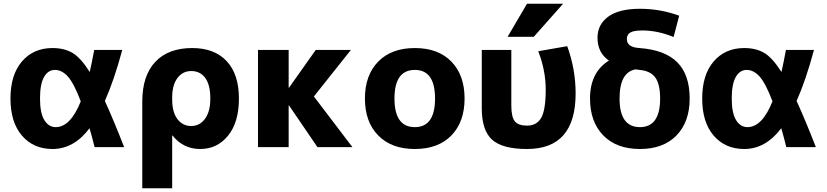

<svg xmlns="http://www.w3.org/2000/svg" viewBox="-20 -787 4425 1027"><path d="M541 -247Q588 -144 644 0H486Q474 -49 459 -101Q375 10 261 10Q159 10 97.5 -61.5Q36 -133 36 -260Q36 -387 97.5 -458.5Q159 -530 261 -530Q323 -530 367 -504.5Q411 -479 460 -402Q471 -450 484 -520H634Q590 -357 541 -247ZM412 -245Q376 -340 344 -376.5Q312 -413 274 -413Q237 -413 215.5 -375Q194 -337 194 -260Q194 -183 217 -145Q240 -107 278 -107Q357 -107 412 -245Z M741 220V-243Q741 -382 810.5 -456Q880 -530 1008 -530Q1127 -530 1192.5 -460Q1258 -390 1258 -260Q1258 -133 1200 -61.5Q1142 10 1051 10Q960 10 903 -62H901V220ZM1105 -260Q1105 -333 1078 -370Q1051 -407 1003 -407Q957 -407 929 -369.5Q901 -332 901 -265V-255Q901 -187 929 -150Q957 -113 1003 -113Q1048 -113 1076.5 -151.5Q1105 -190 1105 -260Z M1526 -318 1669 -520H1857L1659 -271L1865 0H1678L1526 -223H1524V0H1360V-520H1524V-318Z M2003 -457.5Q2074 -530 2199 -530Q2324 -530 2394.5 -457.5Q2465 -385 2465 -260Q2465 -135 2394.5 -62.5Q2324 10 2199 10Q2074 10 2003 -62.5Q1932 -135 1932 -260Q1932 -385 2003 -457.5ZM2199 -107Q2307 -107 2307 -260Q2307 -413 2199 -413Q2090 -413 2090 -260Q2090 -107 2199 -107Z M2799 -767H2992L2835 -590H2695ZM3059 -287Q3059 10 2799 10Q2667 10 2612 -40Q2557 -90 2557 -207V-520H2715V-223Q2715 -161 2734 -138Q2753 -115 2799 -115Q2851 -115 2875 -157Q2899 -199 2899 -308Q2899 -410 2859 -513L3014 -540Q3059 -417 3059 -287Z M3380 -416Q3294 -401 3294 -260Q3294 -107 3403 -107Q3511 -107 3511 -260Q3511 -337 3485 -372.5Q3459 -408 3401 -413ZM3237 -463Q3176 -505 3176 -585Q3176 -656 3233.5 -698Q3291 -740 3403 -740Q3512 -740 3613 -703L3583 -589Q3498 -624 3416 -624Q3370 -624 3351.5 -613Q3333 -602 3333 -578Q3333 -534 3401 -530Q3537 -520 3603 -453.5Q3669 -387 3669 -260Q3669 -135 3598.5 -62.5Q3528 10 3403 10Q3278 10 3207 -62.5Q3136 -135 3136 -260Q3136 -400 3237 -463Z M4241 -247Q4288 -144 4344 0H4186Q4174 -49 4159 -101Q4075 10 3961 10Q3859 10 3797.5 -61.5Q3736 -133 3736 -260Q3736 -387 3797.5 -458.5Q3859 -530 3961 -530Q4023 -530 4067 -504.5Q4111 -479 4160 -402Q4171 -450 4184 -520H4334Q4290 -357 4241 -247ZM4112 -245Q4076 -340 4044 -376.5Q4012 -413 3974 -413Q3937 -413 3915.5 -375Q3894 -337 3894 -260Q3894 -183 3917 -145Q3940 -107 3978 -107Q4057 -107 4112 -245Z"/></svg>

Font: M PLUS 1p ExtraBold
Style: Regular
Weight: 800
Version: Version 1.062